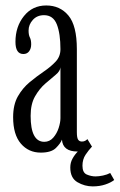

<svg xmlns="http://www.w3.org/2000/svg" viewBox="-20 -548 438 702"><path d="M129 10Q84.5 10 56.2 -23Q28 -56 28 -119.5Q28 -165.5 45.5 -196Q63 -226.5 88.8 -247.8Q114.5 -269 140.2 -286.5Q166 -304 183.5 -322.8Q201 -341.5 201 -368Q201 -425 187.8 -458.8Q174.5 -492.5 141 -492.5Q115.5 -492.5 100 -475.2Q84.5 -458 84.5 -436.5Q84.5 -420 89.2 -411Q94 -402 94 -386Q94 -370.5 86.5 -360.5Q79 -350.5 65.5 -350.5Q36.5 -350.5 36.5 -395Q36.5 -450.5 67.5 -489.2Q98.5 -528 149 -528Q199.5 -528 230.2 -491.2Q261 -454.5 261 -368V-64.5Q261 -44 265.8 -37.2Q270.5 -30.5 279.5 -30.5Q287 -30.5 292 -33.5Q297 -36.5 299.5 -39.5L316.5 -11.5Q316 -11 315 -10.5Q304.5 0.5 293 17.5Q281.5 34.5 281.5 58Q281.5 83.5 297.5 90.2Q313.5 97 329.5 97Q341 97 356.5 93.8Q372 90.5 383 84.5L397.5 110Q386 119.5 365.2 126.5Q344.5 133.5 319 133.5Q289.5 133.5 263.2 118.2Q237 103 237 64.5Q237 46.5 245.2 31.8Q253.5 17 264.5 6H263.5Q209.5 6 206.5 -37.5Q201.5 -24 184.5 -7Q167.5 10 129 10ZM142 -29.5Q161.5 -29.5 174.8 -44.8Q188 -60 194.5 -80.2Q201 -100.5 201 -116V-302Q200 -288 183.2 -274.2Q166.5 -260.5 145.2 -242Q124 -223.5 108 -195.5Q92 -167.5 92 -124.5Q92 -29.5 142 -29.5Z"/></svg>

Font: Imbue 10pt Light
Style: Regular
Weight: 300
Designer: Tyler Finck
Foundry: Etcetera Type Company
Version: Version 1.102; ttfautohint (v1.8.3)